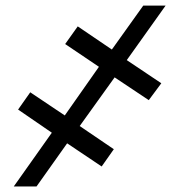

<svg xmlns="http://www.w3.org/2000/svg" viewBox="-20 -675 630 695"><path d="M394.9 -394.9 268.5 -218.8 392 -134.9 348 -72.4 223 -156.2 112.2 0H29.8L167.6 -194.6L45.5 -278.4L89.5 -340.9L214.5 -257.1L338.1 -433.2L215.9 -515.6L261.4 -579.5L384.9 -495.7L498.6 -654.8H579.5L438.9 -457.4L563.9 -373.6L518.5 -312.5Z"/></svg>

Font: Inter Thin  BETA
Style: Italic
Weight: 100
Italic angle: -9.39999°
Designer: Rasmus Andersson
Foundry: rsms
Version: Version 3.011;git-f93a4a705